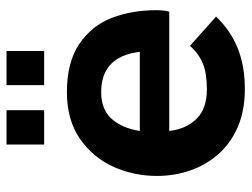

<svg xmlns="http://www.w3.org/2000/svg" viewBox="-109 -637 752 574"><g transform="rotate(-90 267.0 -350.0)"><path d="M288 6Q223.5 6 174.8 -15Q126 -36 93.5 -72.8Q61 -109.5 44.5 -157Q28 -204.5 28 -257Q28 -324.5 55 -386Q82 -447.5 141 -488.5Q197.5 -526 278.5 -526Q368 -526 422.8 -488.8Q477.5 -451.5 500.5 -391.8Q523.5 -332 523.5 -259Q523.5 -232.5 519 -220H162.5Q168.5 -169 199 -138.2Q229.5 -107.5 287 -107.5Q333.5 -107.5 362.8 -119Q392 -130.5 417 -158L504.5 -80Q462.5 -36.5 409.5 -15.2Q356.5 6 288 6ZM399 -308Q385.5 -423.5 278.5 -423.5Q226 -423.5 198.2 -391.8Q170.5 -360 162.5 -308ZM224.5 -594H122V-706.5H224.5ZM401.5 -594H299.5V-706.5H401.5Z"/></g></svg>

Font: Acari Sans
Style: Bold
Weight: 700
Designer: Alfredo Marco Pradil and Stefan Peev (font) & Cristiano Sobral (main changes)
Foundry: Alfredo Marco Pradil and Stefan Peev (font) & Cristiano Sobral (main changes)
Version: Version 1.063; ttfautohint (v1.8.3)